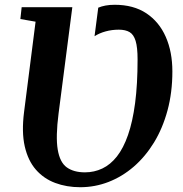

<svg xmlns="http://www.w3.org/2000/svg" viewBox="-20 -773 764 803"><path d="M315.6 10Q258.6 10 210.9 -7.9Q163.2 -25.7 130.2 -63.3Q97.2 -101 83.5 -160.8Q69.9 -220.7 80.7 -305L128.8 -682.3L65.2 -693.4L70.6 -743H282.5L225 -298.7Q212.4 -200.6 221.5 -147.1Q230.5 -93.6 259.5 -72.9Q288.6 -52.2 335.2 -52.2Q374.2 -52.2 408 -68.3Q441.8 -84.3 469 -118.7Q496.1 -153.1 515.4 -208.4Q534.7 -263.7 545.1 -342.2Q555.4 -420.6 555.4 -524.4Q555.4 -575.1 547.2 -601.9Q539 -628.8 521.8 -638.8Q504.5 -648.9 476.8 -648.9Q448.2 -648.9 421.9 -641.7Q395.7 -634.6 375.4 -621.5L390.9 -740.9Q404.5 -746.6 421.3 -749.8Q438.1 -753 459.9 -753Q538.5 -753 592.2 -717.3Q645.8 -681.5 673.3 -618.8Q700.9 -556.1 700.9 -474.3Q700.9 -386.3 680.6 -311.3Q660.3 -236.3 624 -176.9Q587.6 -117.6 539.2 -75.8Q490.8 -34.1 433.8 -12Q376.8 10 315.6 10Z"/></svg>

Font: Merriweather Light
Style: Italic
Weight: 300
Italic angle: -7.8°
Designer: Eben Sorkin
Foundry: Eben Sorkin
Version: Version 2.101